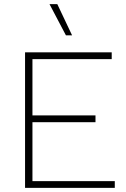

<svg xmlns="http://www.w3.org/2000/svg" viewBox="-20 -915 616 935"><path d="M102 0V-660H524V-627H138V-353H445V-320H138V-33H539V0ZM259 -895 331 -743H301L221 -895Z"/></svg>

Font: Kantumruy Pro ExtraLight
Style: Regular
Weight: 250
Version: Version 1.002